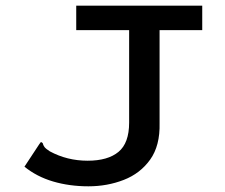

<svg xmlns="http://www.w3.org/2000/svg" viewBox="-20 -643 790 675"><path d="M291 12Q224 12 166.5 -5Q109 -22 66 -57L118 -136L124 -144L130 -140Q132 -132 136.5 -126Q141 -120 155 -111Q216 -78 288 -78Q359 -78 396.5 -109Q434 -140 434 -212V-537H248V-623H691V-537H541V-210Q543 -131 508 -82Q473 -33 415 -10.5Q357 12 291 12Z"/></svg>

Font: Inconsolata ExtraExpanded SemiBold
Style: Regular
Weight: 600
Width: 8
Monospace: yes
Designer: Raph Levien, Cyreal, Brenton Simpson
Foundry: Raph Levien, Cyreal, Google
Version: Version 3.001; ttfautohint (v1.8.2.53-6de2)